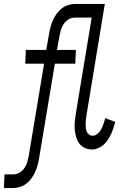

<svg xmlns="http://www.w3.org/2000/svg" viewBox="-97 -755 617 980"><path d="M-77 205 -74 135H-28Q-11 135 4 125.5Q19 116 28.5 101.5Q38 87 42.5 71Q47 55 50 39L128 -430H32L35 -500H139L153 -580Q156 -598 160.5 -615.5Q165 -633 172.5 -650.5Q180 -668 191.5 -684Q203 -700 217.5 -711.5Q232 -723 250.5 -729Q269 -735 287 -735H438L344 -164Q342 -154 341 -143.5Q340 -133 340 -122.5Q340 -112 341 -102Q342 -92 346 -83Q350 -74 358 -68Q366 -62 376 -62Q385 -62 394 -67.5Q403 -73 409.5 -80.5Q416 -88 420.5 -97Q425 -106 428.5 -115Q432 -124 435 -133Q438 -142 440 -152L491 -133Q487 -117 482 -101.5Q477 -86 470 -71Q463 -56 454 -42Q445 -28 432 -16.5Q419 -5 403.5 1.5Q388 8 373 8Q353 8 335.5 0Q318 -8 307 -23.5Q296 -39 291 -57.5Q286 -76 284.5 -95.5Q283 -115 285 -135.5Q287 -156 290 -175L371 -665H284Q267 -665 252 -655.5Q237 -646 227.5 -631.5Q218 -617 213.5 -601Q209 -585 206 -569L194 -500H290V-490L287 -430H183L103 50Q100 68 95.5 85.5Q91 103 83.5 120.5Q76 138 64.5 154Q53 170 38.5 181.5Q24 193 5.5 199Q-13 205 -31 205Z"/></svg>

Font: Iosevka Slab
Style: Italic
Weight: 400
Italic angle: -9°
Monospace: yes
Designer: Belleve Invis
Foundry: Belleve Invis
Version: Version 11.1.0; ttfautohint (v1.8.3)